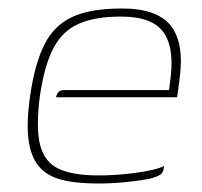

<svg xmlns="http://www.w3.org/2000/svg" viewBox="-20 -425 476 452"><path d="M210 7Q159 7 124.5 -2Q90 -11 71 -34Q52 -57 47 -97.5Q42 -138 51 -200Q62 -275 84.5 -320Q107 -365 150 -385Q193 -405 267 -405Q350 -405 382 -364.5Q414 -324 403 -241L397 -196H112Q113 -203 117.5 -208Q122 -213 132 -213H378L382 -246Q390 -317 363 -351.5Q336 -386 265 -386Q205 -386 166.5 -369.5Q128 -353 106.5 -313Q85 -273 74 -200Q64 -124 74.5 -83.5Q85 -43 118.5 -27.5Q152 -12 212 -12Q232 -12 254.5 -13.5Q277 -15 299 -18Q321 -21 338.5 -25Q356 -29 366 -34L365 -26Q364 -19 357.5 -14Q351 -9 331 -4Q305 1 273.5 4Q242 7 210 7Z"/></svg>

Font: Genos Thin Thin
Style: Italic
Weight: 250
Italic angle: -8°
Version: Version 1.010